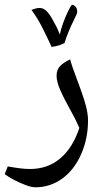

<svg xmlns="http://www.w3.org/2000/svg" viewBox="-40 -729 432 818"><path d="M111 69Q95 69 70.5 60Q46 51 21 38Q-4 25 -20 13L-7 -20Q21 -15 44.5 -12Q68 -9 88 -9Q163 -9 216.5 -54Q270 -99 298 -184Q291 -200 283.5 -215.5Q276 -231 267 -247Q233 -308 217 -344.5Q201 -381 201 -406Q201 -432 216 -447.5Q231 -463 259 -476Q263 -460 271 -437Q279 -414 288 -390.5Q297 -367 304 -347Q317 -312 326 -278Q335 -244 335 -216Q335 -138 305.5 -71.5Q276 -5 225 32Q173 69 111 69ZM180 -529Q161 -570 141 -610Q121 -650 94 -687L110 -692Q115 -694 120.5 -694.5Q126 -695 130 -695Q147 -695 162 -678Q177 -661 190 -634Q198 -621 204 -608Q210 -595 215 -582Q219 -603 228.5 -629.5Q238 -656 248.5 -678Q259 -700 266 -709Q275 -708 282 -700.5Q289 -693 289 -678Q289 -671 274 -642Q263 -620 253 -596Q243 -572 235 -546Q215 -534 180 -529Z"/></svg>

Font: Noto Naskh Arabic UI
Style: Regular
Weight: 400
Designer: Monotype Design Team, David Williams, Mohamad Dakak and Nizar Qandah
Foundry: Monotype Imaging Inc.
Version: Version 2.014